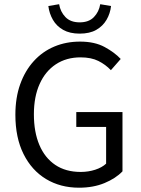

<svg xmlns="http://www.w3.org/2000/svg" viewBox="-20 -862 657 894"><path d="M348 12Q261.4 12 194.5 -28.3Q127.6 -68.6 89.6 -144.8Q51.6 -221 51.6 -327.6Q51.6 -407.1 74.1 -469.9Q96.6 -532.8 137.2 -577.4Q177.8 -622.1 232.8 -645.2Q287.8 -668.3 352.8 -668.3Q421 -668.3 467.4 -643Q513.8 -617.7 542.1 -587.4L496.3 -535.2Q471.7 -561.3 438.2 -578.1Q404.8 -594.9 355 -594.9Q288.9 -594.9 240 -562.6Q191.1 -530.3 164.5 -470.9Q137.8 -411.5 137.8 -329.8Q137.8 -247.3 163.3 -187.1Q188.7 -126.9 237.3 -94.2Q285.9 -61.4 355.9 -61.4Q391.4 -61.4 423.2 -71.7Q455 -82 474.1 -100V-270.9H335.2V-340.1H550.3V-64.2Q518.8 -31.2 466.6 -9.6Q414.5 12 348 12ZM351 -705.4Q305.1 -705.4 274.2 -722.9Q243.2 -740.4 226.3 -769.9Q209.4 -799.3 205.1 -834L255.3 -842.4Q261.1 -807.1 284.7 -782.5Q308.4 -757.9 351 -757.9Q393.7 -757.9 417.3 -782.5Q441 -807.1 446.7 -842.4L497 -834Q493.3 -799.3 476.1 -769.9Q458.9 -740.4 428.2 -722.9Q397.6 -705.4 351 -705.4Z"/></svg>

Font: Source Sans 3 Variable
Style: Regular
Weight: 200
Designer: Paul D. Hunt
Foundry: Adobe Systems Incorporated
Version: Version 3.026